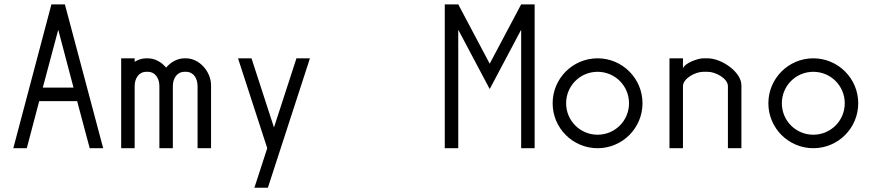

<svg xmlns="http://www.w3.org/2000/svg" viewBox="-20 -687 4040 890"><path d="M280.8 -666.7H218.3L41.7 0H104.2L161.7 -218.3H337.5L395.8 0H458.3ZM250 -549.2 320.8 -280.8H178.3Z M841.7 -416.7H835.8C802.4 -416.7 771.7 -399.3 750.1 -373.7C728.6 -399.3 698 -416.7 664.6 -416.7H658.8C639.2 -416.7 620.6 -410.7 604.2 -400.7V-416.7H541.7V0H604.2V-287.5C604.2 -323.3 622.9 -354.2 658.8 -354.2H664.6C700.4 -354.2 718.8 -323.3 718.8 -287.5V0H781.2V-287.5C781.2 -323.3 800 -354.2 835.8 -354.2H841.7C877.5 -354.2 895.8 -323.3 895.8 -287.5V0H958.3V-291.7C958.3 -354.2 905 -416.7 841.7 -416.7Z M1221.7 183.3 1416.7 -416.7H1354.2L1250 -96.2L1145.8 -416.7H1083.3L1218.8 0L1159.2 183.3Z M2104.2 0V-549.2L2250 -274.2L2395.8 -549.2V0H2458.3V-666.7H2395.8L2250 -391.7L2104.2 -666.7H2041.7V0Z M2604.2 -208.3C2604.2 -289.2 2669.2 -354.2 2750 -354.2C2830.8 -354.2 2895.8 -289.2 2895.8 -208.3C2895.8 -127.5 2830.8 -62.5 2750 -62.5C2669.2 -62.5 2604.2 -127.5 2604.2 -208.3ZM2541.7 -208.3C2541.7 -93.3 2635 0 2750 0C2865 0 2958.3 -93.3 2958.3 -208.3C2958.3 -323.3 2865 -416.7 2750 -416.7C2635 -416.7 2541.7 -323.3 2541.7 -208.3Z M3260.4 -416.7H3239.6C3218.3 -416.7 3157.5 -397.5 3145.8 -370.8V-416.7H3083.3V0H3145.8V-287.5C3145.8 -323.3 3203.3 -354.2 3239.6 -354.2H3260.4C3297.1 -354.2 3354.2 -323.3 3354.2 -287.5V0H3416.7V-291.7C3416.7 -354.2 3323.8 -416.7 3260.4 -416.7Z M3604.2 -208.3C3604.2 -289.2 3669.2 -354.2 3750 -354.2C3830.8 -354.2 3895.8 -289.2 3895.8 -208.3C3895.8 -127.5 3830.8 -62.5 3750 -62.5C3669.2 -62.5 3604.2 -127.5 3604.2 -208.3ZM3541.7 -208.3C3541.7 -93.3 3635 0 3750 0C3865 0 3958.3 -93.3 3958.3 -208.3C3958.3 -323.3 3865 -416.7 3750 -416.7C3635 -416.7 3541.7 -323.3 3541.7 -208.3Z"/></svg>

Font: Amy Mono
Style: Regular
Weight: 400
Monospace: yes
Version: Version 001.000